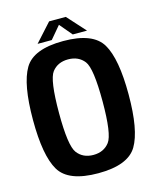

<svg xmlns="http://www.w3.org/2000/svg" viewBox="-119 -876 783 962"><g transform="rotate(-15 273.0 -394.5)"><path d="M271 5Q116.5 5 69.8 -73.5Q23 -152 23 -337.5Q23 -523 69.8 -601.8Q116.5 -680.5 271 -680.5Q425.5 -680.5 472.2 -601.5Q519 -522.5 519 -337.5Q519 -152 472.2 -73.5Q425.5 5 271 5ZM271 -90Q325 -90 354.5 -128.8Q384 -167.5 384 -337.5Q384 -509.5 354.5 -547.5Q325 -585.5 271 -585.5Q217 -585.5 187.5 -547.5Q158 -509.5 158 -337.5Q158 -167.5 187.5 -128.8Q217 -90 271 -90ZM144 -700 229 -794H315.5L400.5 -700H326.5L272 -764.5L217.5 -700Z"/></g></svg>

Font: Anybody SemiBold
Style: Regular
Weight: 600
Designer: Tyler Finck
Foundry: Etcetera Type Company
Version: Version 1.010; ttfautohint (v1.8.3) -l 8 -r 50 -G 200 -x 14 